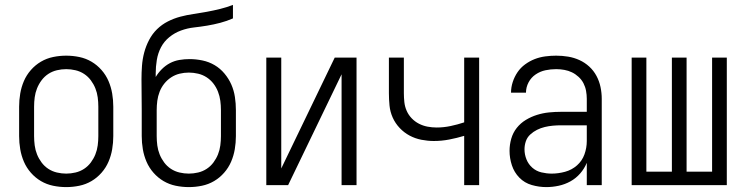

<svg xmlns="http://www.w3.org/2000/svg" viewBox="-20 -755 3040 783"><path d="M250 8Q223 8 196.5 2.5Q170 -3 147 -16.5Q124 -30 106 -50.5Q88 -71 77.5 -95.5Q67 -120 62.5 -146.5Q58 -173 58 -200V-320Q58 -347 62.5 -373.5Q67 -400 77.5 -424.5Q88 -449 106 -469.5Q124 -490 147 -503.5Q170 -517 196.5 -522.5Q223 -528 250 -528Q277 -528 303.5 -522.5Q330 -517 353 -503.5Q376 -490 394 -469.5Q412 -449 422.5 -424.5Q433 -400 437.5 -373.5Q442 -347 442 -320V-200Q442 -173 437.5 -146.5Q433 -120 422.5 -95.5Q412 -71 394 -50.5Q376 -30 353 -16.5Q330 -3 303.5 2.5Q277 8 250 8ZM250 -47Q269 -47 288 -51.5Q307 -56 323 -66.5Q339 -77 350.5 -92.5Q362 -108 369 -125.5Q376 -143 378.5 -162Q381 -181 381 -200V-320Q381 -339 378.5 -358Q376 -377 369 -394.5Q362 -412 350.5 -427.5Q339 -443 323 -453.5Q307 -464 288 -468.5Q269 -473 250 -473Q231 -473 212 -468.5Q193 -464 177 -453.5Q161 -443 149.5 -427.5Q138 -412 131 -394.5Q124 -377 121.5 -358Q119 -339 119 -320V-200Q119 -181 121.5 -162Q124 -143 131 -125.5Q138 -108 149.5 -92.5Q161 -77 177 -66.5Q193 -56 212 -51.5Q231 -47 250 -47Z M750 8Q723 8 696.5 2.5Q670 -3 647 -16.5Q624 -30 606 -50.5Q588 -71 577.5 -95.5Q567 -120 562.5 -146.5Q558 -173 558 -200V-306Q558 -338 557.5 -369Q557 -400 557 -432Q557 -459 559 -486.5Q561 -514 568 -540.5Q575 -567 588 -592Q601 -617 620.5 -636Q640 -655 664.5 -667.5Q689 -680 715.5 -687Q742 -694 769.5 -698Q797 -702 824 -707Q851 -712 877.5 -718.5Q904 -725 930 -735V-680Q905 -669 878.5 -662Q852 -655 825 -650.5Q798 -646 771 -643Q744 -640 718 -630.5Q692 -621 670.5 -603.5Q649 -586 636.5 -562Q624 -538 619.5 -510.5Q615 -483 615 -456V-441Q625 -458 640 -473Q655 -488 673 -497.5Q691 -507 711.5 -510.5Q732 -514 753 -514Q779 -514 805.5 -508.5Q832 -503 855 -489.5Q878 -476 895.5 -455Q913 -434 923.5 -410Q934 -386 938 -359.5Q942 -333 942 -306V-200Q942 -173 937.5 -146.5Q933 -120 922.5 -95.5Q912 -71 894 -50.5Q876 -30 853 -16.5Q830 -3 803.5 2.5Q777 8 750 8ZM750 -47Q769 -47 788 -51.5Q807 -56 823 -66.5Q839 -77 850.5 -92.5Q862 -108 869 -125.5Q876 -143 878.5 -162Q881 -181 881 -200V-306Q881 -325 878.5 -344Q876 -363 869 -381Q862 -399 850.5 -414Q839 -429 823 -439.5Q807 -450 788 -454.5Q769 -459 750 -459Q731 -459 712.5 -454.5Q694 -450 678 -439.5Q662 -429 650 -414Q638 -399 631 -381Q624 -363 621.5 -344Q619 -325 619 -306V-200Q619 -181 621.5 -162Q624 -143 631 -125.5Q638 -108 649.5 -92.5Q661 -77 677 -66.5Q693 -56 712 -51.5Q731 -47 750 -47Z M1066 0V-520H1127V-68L1345 -520H1434V0H1373V-452L1155 0Z M1873 0V-201Q1843 -192 1812 -186Q1781 -180 1749 -180Q1724 -180 1698.5 -185Q1673 -190 1650.5 -202Q1628 -214 1610 -233Q1592 -252 1581.5 -275.5Q1571 -299 1568.5 -324.5Q1566 -350 1566 -375V-520H1627V-375Q1627 -357 1629 -338.5Q1631 -320 1638.5 -303Q1646 -286 1659 -272.5Q1672 -259 1688.5 -250.5Q1705 -242 1723.5 -238.5Q1742 -235 1761 -235Q1789 -235 1817.5 -241Q1846 -247 1873 -256V-520H1934V0Z M2208 8Q2178 8 2148.5 -0.5Q2119 -9 2098 -30.5Q2077 -52 2067.5 -81Q2058 -110 2058 -140Q2058 -165 2065 -189.5Q2072 -214 2087.5 -233.5Q2103 -253 2124.5 -266Q2146 -279 2170 -286.5Q2194 -294 2218.5 -296.5Q2243 -299 2268 -299H2373V-352Q2373 -368 2370 -384.5Q2367 -401 2359.5 -415.5Q2352 -430 2339.5 -441.5Q2327 -453 2312.5 -460Q2298 -467 2281.5 -470Q2265 -473 2248 -473Q2226 -473 2204.5 -468.5Q2183 -464 2164.5 -451.5Q2146 -439 2135.5 -419Q2125 -399 2125 -377H2064Q2064 -399 2071 -420.5Q2078 -442 2090.5 -460.5Q2103 -479 2121.5 -492.5Q2140 -506 2160.5 -514Q2181 -522 2203.5 -525Q2226 -528 2248 -528Q2273 -528 2297 -524Q2321 -520 2343 -510Q2365 -500 2383 -483.5Q2401 -467 2412.5 -445.5Q2424 -424 2429 -400Q2434 -376 2434 -352V0H2373V-91Q2363 -67 2346 -47.5Q2329 -28 2306.5 -15.5Q2284 -3 2258.5 2.5Q2233 8 2208 8ZM2230 -47Q2257 -47 2284.5 -54.5Q2312 -62 2333 -80.5Q2354 -99 2363.5 -125.5Q2373 -152 2373 -180V-244H2268Q2252 -244 2235 -242.5Q2218 -241 2201.5 -237Q2185 -233 2170 -225.5Q2155 -218 2142.5 -206.5Q2130 -195 2124.5 -179Q2119 -163 2119 -146Q2119 -125 2127 -105Q2135 -85 2151 -71Q2167 -57 2188 -52Q2209 -47 2230 -47Z M2556 0V-520H2616V-55H2720V-520H2780V-55H2884V-520H2944V0Z"/></svg>

Font: Iosevka Curly Light
Style: Regular
Weight: 300
Monospace: yes
Designer: Belleve Invis
Foundry: Belleve Invis
Version: Version 22.1.2; ttfautohint (v1.8.4)